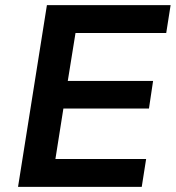

<svg xmlns="http://www.w3.org/2000/svg" viewBox="-20 -725 682 745"><path d="M50 0 162 -705H642L625 -597H273L243 -411H574L558 -304H226L195 -108H547L530 0Z"/></svg>

Font: Nunito Sans 9pt
Style: Bold Italic
Weight: 700
Italic angle: -9°
Version: Version 3.101;gftools[0.9.27]